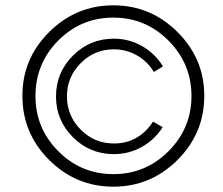

<svg xmlns="http://www.w3.org/2000/svg" viewBox="-20 -690 838 720"><path d="M190 -328Q190 -418 253.5 -481.5Q317 -545 407 -545Q464 -545 513 -517Q562 -489 591 -441L557 -420Q534 -459 494 -482Q454 -505 407 -505Q334 -505 282.5 -453Q231 -401 231 -329Q231 -256 282.5 -204Q334 -152 407 -152Q500 -152 554 -234L590 -213Q561 -167 512.5 -139.5Q464 -112 407 -112Q317 -112 253.5 -175.5Q190 -239 190 -328ZM64 -331Q64 -470 164.5 -570Q265 -670 405 -670Q545 -670 645.5 -570Q746 -470 746 -331Q746 -190 645.5 -90Q545 10 405 10Q265 10 164.5 -90Q64 -190 64 -331ZM113 -330Q113 -209 198.5 -123Q284 -37 405 -37Q526 -37 612 -123Q698 -209 698 -330Q698 -451 612 -537.5Q526 -624 405 -624Q284 -624 198.5 -538Q113 -452 113 -330Z"/></svg>

Font: Human Sans Light
Style: Regular
Weight: 300
Designer: Tim Radville
Foundry: Continuum
Version: Version 1.000;FEAKit 1.0